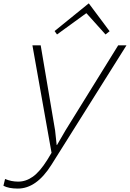

<svg xmlns="http://www.w3.org/2000/svg" viewBox="-90 -897 766 1132"><path d="M606.9 -629.9H655.8L212.9 75.2Q125 214.8 15.1 214.8Q-38.6 214.8 -69.8 198.2L-60.1 158.2Q-23.4 173.8 17.1 173.8Q63 173.8 104 144.5Q145 115.2 188 46.9Q210 10.7 213.9 3.9L101.1 -629.9H149.9L234.9 -127.9L244.1 -42H246.1L295.9 -127.9ZM435.1 -875 556.2 -712.9 532.2 -693.8 419.9 -818.8 417 -817.9 246.1 -693.8 231.9 -713.9 433.1 -877Z"/></svg>

Font: Sinkin Sans 200 X Light Italic
Style: Regular
Weight: 200
Italic angle: -112°
Designer: Keith Bates
Foundry: K-Type
Version: Sinkin Sans (version 1.0)  by Keith Bates   •   © 2014   www